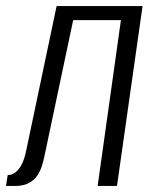

<svg xmlns="http://www.w3.org/2000/svg" viewBox="-46 -611 504 631"><path d="M-26.3 0 -20.7 -35.6Q-1.3 -35.6 14.7 -54.4Q30.7 -73.2 38.9 -110.4L140 -591H422.5L338.5 0H274.9L351.4 -544.8H194.5L98.9 -92.5Q96 -79.3 91 -63.8Q86 -48.3 76.9 -34.5Q67.7 -20.7 51.7 -11.1Q35.7 -1.4 10.7 0Z"/></svg>

Font: Alumni Sans Thin
Style: Italic
Weight: 100
Italic angle: -8°
Designer: Robert E. Leuschke
Foundry: Robert E. Leuschke
Version: Version 1.016